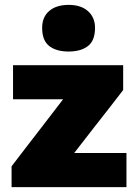

<svg xmlns="http://www.w3.org/2000/svg" viewBox="-20 -768 566 788"><path d="M27.5 0V-85.5Q61.5 -130 94.2 -172.5Q127 -215 157.5 -254.5L278.5 -412L299.5 -360.5H211Q189 -360.5 158.8 -360.5Q128.5 -360.5 95.8 -360.5Q63 -360.5 33.5 -360.5V-500.5H485.5V-398.5Q469.5 -377.5 449 -351.2Q428.5 -325 406.8 -297Q385 -269 364.5 -243L250 -95.5L233.5 -140H329.5Q351.5 -140 381 -140Q410.5 -140 441.5 -140Q472.5 -140 499 -140V0ZM261 -556.5Q211.5 -556.5 182.2 -579Q153 -601.5 153 -653.5Q153 -698.5 182.2 -723.2Q211.5 -748 262 -748Q312.5 -748 341.2 -722.2Q370 -696.5 370 -653.5Q370 -601.5 341 -579Q312 -556.5 261 -556.5Z"/></svg>

Font: Commissioner Thin ExtraBold
Style: Regular
Weight: 800
Version: Version 1.000